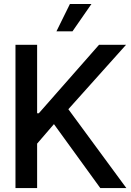

<svg xmlns="http://www.w3.org/2000/svg" viewBox="-20 -955 663 975"><path d="M58.6 0V-727.5H168.5V-379.9H177.2L482.9 -727.5H620.1L327.1 -400.4L621.6 0H489.3L253.9 -324.7L168.5 -225.6V0ZM266.6 -795.9 335 -934.6H444.3L348.1 -795.9Z"/></svg>

Font: Inter Tight Medium
Style: Regular
Weight: 500
Designer: Rasmus Andersson
Foundry: rsms
Version: Version 3.004; ttfautohint (v1.8.4.7-5d5b)